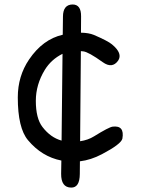

<svg xmlns="http://www.w3.org/2000/svg" viewBox="-20 -870 663 874"><path d="M310.5 -849.6Q349.6 -849.6 349.1 -795.4Q348.6 -758.3 348.6 -721.2Q383.8 -720.7 407.7 -710.9Q471.2 -683.6 489.7 -668Q540 -626.5 517.6 -593.8Q490.7 -556.2 447.8 -586.9Q382.3 -633.8 358.9 -636.2Q353.5 -636.7 348.1 -637.2L344.7 -227.1Q380.9 -232.4 408.2 -249.5Q475.1 -291 492.7 -293.5Q547.9 -300.3 537.1 -238.8Q531.2 -213.9 443.8 -168Q393.6 -141.6 343.8 -135.7L343.3 -78.1Q342.8 -15.1 303.7 -16.1Q257.8 -16.6 258.3 -79.1Q258.8 -109.4 259.3 -139.2Q170.4 -156.7 107.4 -231.9Q61 -287.1 61 -426.8Q61 -523.4 112.3 -599.1Q174.8 -691.4 265.6 -711.9L266.6 -794.9Q267.1 -849.1 310.5 -849.6ZM264.6 -625Q213.4 -599.6 184.1 -552.2Q143.1 -484.9 143.1 -411.1Q143.1 -331.1 173.3 -292Q210.4 -243.7 260.3 -230Q262.2 -427.2 264.6 -625Z"/></svg>

Font: Comic Relief LRS
Style: Regular
Weight: 400
Designer: Jeff Davis
Foundry: Loudifier
Version: Version 1.0